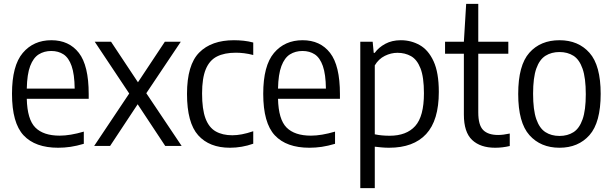

<svg xmlns="http://www.w3.org/2000/svg" viewBox="-20 -760 3191 1000"><path d="M283 9.5Q163.5 9.5 103 -55Q42.5 -119.5 42.5 -271.5Q42.5 -418 98.5 -484.2Q154.5 -550.5 247.5 -550.5Q339.5 -550.5 390.8 -484.5Q442 -418.5 442 -270V-245.5H119.5Q122 -138 164 -95.8Q206 -53.5 291 -53.5Q345 -53.5 416.5 -74.5V-11Q379.5 0 347.2 4.8Q315 9.5 283 9.5ZM247 -494.5Q210 -494.5 181.8 -476.8Q153.5 -459 137.2 -416.2Q121 -373.5 119.5 -298.5H369Q368 -373.5 353 -416.2Q338 -459 311 -476.8Q284 -494.5 247 -494.5Z M470.5 0 653 -273 473.5 -542.5H558.5L698.5 -331.5L838.5 -542.5H921.5L742 -274.5L926 0H840.5L697 -217L553.5 0Z M1177.5 9.5Q1070.5 9.5 1012.2 -55.5Q954 -120.5 954 -271Q954 -422 1017.5 -486.2Q1081 -550.5 1198.5 -550.5Q1223.5 -550.5 1249.2 -547.8Q1275 -545 1299 -538.5V-473.5Q1274.5 -480 1251.2 -482.8Q1228 -485.5 1208.5 -485.5Q1149 -485.5 1110 -465.8Q1071 -446 1051.8 -399.5Q1032.5 -353 1032.5 -273Q1032.5 -191 1050.2 -143.5Q1068 -96 1103.2 -75.8Q1138.5 -55.5 1190 -55.5Q1213.5 -55.5 1240 -60.5Q1266.5 -65.5 1299 -76.5V-11.5Q1239.5 9.5 1177.5 9.5Z M1591.5 9.5Q1472 9.5 1411.5 -55Q1351 -119.5 1351 -271.5Q1351 -418 1407 -484.2Q1463 -550.5 1556 -550.5Q1648 -550.5 1699.2 -484.5Q1750.5 -418.5 1750.5 -270V-245.5H1428Q1430.5 -138 1472.5 -95.8Q1514.5 -53.5 1599.5 -53.5Q1653.5 -53.5 1725 -74.5V-11Q1688 0 1655.8 4.8Q1623.5 9.5 1591.5 9.5ZM1555.5 -494.5Q1518.5 -494.5 1490.2 -476.8Q1462 -459 1445.8 -416.2Q1429.5 -373.5 1428 -298.5H1677.5Q1676.5 -373.5 1661.5 -416.2Q1646.5 -459 1619.5 -476.8Q1592.5 -494.5 1555.5 -494.5Z M1856.5 220V-542.5H1921L1926.5 -484.5H1931.5Q1952 -513 1986.8 -531.8Q2021.5 -550.5 2067.5 -550.5Q2121 -550.5 2166 -525.2Q2211 -500 2238.2 -441Q2265.5 -382 2265.5 -281Q2265.5 -133 2199.5 -61.8Q2133.5 9.5 2006.5 9.5Q1988 9.5 1968.2 7.8Q1948.5 6 1932 4V220ZM2009.5 -53Q2097 -53 2142.5 -103.5Q2188 -154 2188 -274Q2188 -358.5 2170 -404.2Q2152 -450 2120.8 -467.5Q2089.5 -485 2050 -485Q2016.5 -485 1984.2 -469Q1952 -453 1932 -419.5V-60.5Q1967 -53 2009.5 -53Z M2559 9.5Q2482 9.5 2439 -31Q2396 -71.5 2396 -163V-480H2298V-542.5H2396L2408 -740H2471V-542.5H2627.5V-480H2471V-174.5Q2471 -108.5 2496.5 -82.8Q2522 -57 2574.5 -57Q2600.5 -57 2635 -64.5V0.5Q2597 9.5 2559 9.5Z M2894 9.5Q2796 9.5 2737.5 -56Q2679 -121.5 2679 -270.5Q2679 -420 2737 -485.2Q2795 -550.5 2894 -550.5Q2992 -550.5 3050.2 -485Q3108.5 -419.5 3108.5 -271Q3108.5 -122 3050.2 -56.2Q2992 9.5 2894 9.5ZM2894 -52Q2936 -52 2966.8 -71.5Q2997.5 -91 3014.2 -138.5Q3031 -186 3031 -269Q3031 -354 3014.2 -402Q2997.5 -450 2966.8 -469.5Q2936 -489 2894 -489Q2852 -489 2821 -469.5Q2790 -450 2773.2 -402.8Q2756.5 -355.5 2756.5 -272Q2756.5 -187.5 2773.2 -139.5Q2790 -91.5 2820.8 -71.8Q2851.5 -52 2894 -52Z"/></svg>

Font: Encode Sans Semi Condensed
Style: Regular
Weight: 400
Width: 4
Designer: Multiple Designers
Foundry: Impallari Type
Version: Version 3.000; ttfautohint (v1.8.3) -l 8 -r 50 -G 200 -x 14 